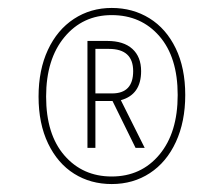

<svg xmlns="http://www.w3.org/2000/svg" viewBox="-20 -741 563 483"><path d="M446 -502Q446 -435 422.5 -384Q399 -333 357 -305.5Q315 -278 261 -278Q208 -278 166.5 -304Q125 -330 101 -380Q77 -430 77 -498Q77 -565 100.5 -615.5Q124 -666 166 -693.5Q208 -721 261 -721Q314 -721 356 -695Q398 -669 422 -619.5Q446 -570 446 -502ZM427 -502Q427 -597 381 -650Q335 -703 261 -703Q188 -703 142 -647.5Q96 -592 96 -498Q96 -403 142 -350Q188 -297 261 -297Q335 -297 381 -352Q427 -407 427 -502ZM284 -489 344 -369H321L263 -487H220V-369H200V-638H250Q291 -638 313 -618Q335 -598 335 -562Q335 -503 284 -489ZM220 -506H262Q315 -506 315 -562Q315 -618 254 -618H220Z"/></svg>

Font: Fira Sans Extra Condensed Thin
Style: Regular
Weight: 250
Width: 1
Designer: Carrois Corporate & Edenspiekermann AG
Foundry: Carrois Corporate GbR & Edenspiekermann AG
Version: Version 4.203